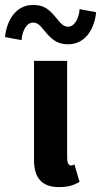

<svg xmlns="http://www.w3.org/2000/svg" viewBox="-62 -745 407 773"><path d="M70.8 -725C0 -725 -35.8 -660 -41.7 -595.8L25 -583.3C25.8 -613.3 42.5 -654.2 70.8 -654.2C96.7 -654.2 107.5 -630 129.2 -606.7C153.3 -580.8 174.2 -566.7 212.5 -566.7C283.3 -566.7 319.2 -631.7 325 -695.8L258.3 -708.3C257.5 -678.3 240.8 -637.5 212.5 -637.5C186.7 -637.5 174.2 -663.3 154.2 -685C128.3 -713.3 109.2 -725 70.8 -725ZM208.3 -500H75V-100C75 -35 101.7 8.3 175 8.3C222.5 8.3 240 -3.3 258.3 -12.5L237.5 -83.3C237.5 -83.3 228.3 -76.7 220.8 -79.2C211.7 -82.5 208.3 -90 208.3 -116.7Z"/></svg>

Font: BoonHome
Style: Bold
Weight: 700
Designer: Sungsit Sawaiwan
Foundry: Sungsit Sawaiwan
Version: Version 0.2